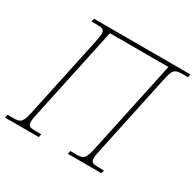

<svg xmlns="http://www.w3.org/2000/svg" viewBox="-172 -884 1072 1054"><g transform="rotate(30 364.5 -357.0)"><path d="M-17 0H197L201 -20H163C130 -20 117 -25 117 -51C117 -64 120 -82 126 -108L250 -689H621L497 -108C481 -31 472 -20 422 -20H385L381 0H594L598 -20H562C529 -20 516 -25 516 -51C516 -64 519 -82 525 -108L631 -606C647 -683 656 -694 706 -694H742L746 -714H135L131 -694H167C200 -694 213 -689 213 -663C213 -650 210 -632 204 -606L98 -108C82 -31 73 -20 23 -20H-13Z"/></g></svg>

Font: Noto Serif SemiCondensed Thin
Style: Italic
Weight: 100
Width: 4
Italic angle: -12°
Designer: Monotype Design Team
Foundry: Monotype Imaging Inc.
Version: Version 2.013